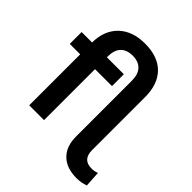

<svg xmlns="http://www.w3.org/2000/svg" viewBox="-231 -893 1145 1145"><g transform="rotate(45 341.0 -320.5)"><path d="M680 95Q644 108 605 108Q521 108 474.5 62.5Q428 17 428 -66V-537Q428 -591 401.5 -618.5Q375 -646 326 -646Q277 -646 250.5 -618.5Q224 -591 224 -537V-530H367V-430H224V0H99V-430H11V-530H99Q100 -632 161 -690.5Q222 -749 327 -749Q437 -749 495 -690Q553 -631 553 -524V-76Q553 4 628 4Q654 4 674 -5Z"/></g></svg>

Font: Montserrat Alternates SemiBold
Style: Regular
Weight: 600
Designer: Julieta Ulanovsky
Foundry: Julieta Ulanovsky
Version: Version 7.200